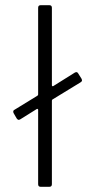

<svg xmlns="http://www.w3.org/2000/svg" viewBox="-20 -720 362 740"><path d="M296 -410Q296 -406 291 -403L183 -337Q180 -336 180 -332V-10Q180 0 170 0H137Q127 0 127 -10V-297Q127 -299 125 -300Q123 -301 122 -300L58 -260L53 -258Q48 -258 44 -264L33 -283Q31 -287 31 -289Q31 -295 36 -297L124 -351Q127 -353 127 -356V-690Q127 -700 137 -700H170Q180 -700 180 -690V-391Q180 -389 182 -388Q184 -387 185 -388L268 -440Q272 -442 274 -442Q279 -442 282 -436L294 -417Q296 -413 296 -410Z"/></svg>

Font: Barlow Light
Style: Regular
Weight: 300
Designer: Jeremy Tribby
Foundry: Tribby Type
Version: Version 1.422